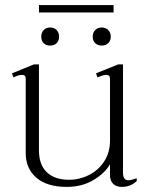

<svg xmlns="http://www.w3.org/2000/svg" viewBox="-20 -724 597 754"><path d="M426 -675H133V-704H426ZM177 -616Q193 -616 202.5 -606Q212 -596 212 -580Q212 -564 202.5 -554.5Q193 -545 177 -545Q161 -545 151.5 -554.5Q142 -564 142 -580Q142 -596 151.5 -606Q161 -616 177 -616ZM379 -616Q395 -616 405 -606Q415 -596 415 -580Q415 -564 405 -554.5Q395 -545 379 -545Q364 -545 354 -554.5Q344 -564 344 -580Q344 -596 354 -606Q364 -616 379 -616ZM517 -24V-13Q493 10 458 10Q437 10 424.5 -2Q412 -14 412 -37V-79Q392 -44 347 -17Q302 10 242 10Q165 10 123 -26Q81 -62 81 -123V-415Q81 -430 67 -430Q53 -430 33 -420L27 -436L113 -471H133V-133Q133 -77 164 -47.5Q195 -18 251 -18Q292 -18 329 -36.5Q366 -55 389 -90Q412 -125 412 -172V-415Q412 -430 397 -430Q386 -430 363 -420L357 -436L444 -471H463V-46Q463 -16 484 -16Q495 -16 517 -24Z"/></svg>

Font: Taviraj ExtraLight
Style: Regular
Weight: 200
Designer: Katatrad Team
Foundry: CadsonDemak
Version: Version 1.030